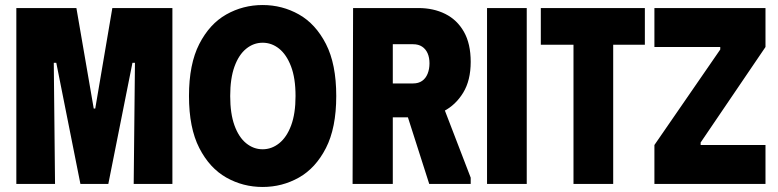

<svg xmlns="http://www.w3.org/2000/svg" viewBox="-20 -732 3094 764"><path d="M45 0V-700H284L353 -300H359L427 -700H666V0H512L517 -482H507L411 0H300L204 -482H194L199 0Z M732 -350Q732 -477 773 -557Q814 -637 880.5 -674.5Q947 -712 1025 -712Q1103 -712 1169.5 -674.5Q1236 -637 1277 -557Q1318 -477 1318 -350Q1318 -223 1277 -143Q1236 -63 1169.5 -25.5Q1103 12 1025 12Q947 12 880.5 -25.5Q814 -63 773 -143Q732 -223 732 -350ZM896 -350Q896 -280 913 -233Q930 -186 959.5 -162Q989 -138 1025 -138Q1061 -138 1091 -162Q1121 -186 1138.5 -233Q1156 -280 1156 -350Q1156 -421 1138 -468Q1120 -515 1090.5 -538.5Q1061 -562 1025 -562Q989 -562 959.5 -538Q930 -514 913 -467Q896 -420 896 -350Z M1385 -700H1543V0H1383ZM1645 -700Q1705 -700 1752 -676.5Q1799 -653 1826 -605.5Q1853 -558 1853 -486Q1853 -412 1823 -363Q1793 -314 1745.5 -289.5Q1698 -265 1645 -265H1462V-700ZM1543 -400H1624Q1645 -400 1659.5 -410Q1674 -420 1681.5 -438.5Q1689 -457 1689 -480Q1689 -503 1681.5 -520Q1674 -537 1659.5 -546.5Q1645 -556 1624 -556H1543ZM1576 -350H1728L1853 -25V0H1688Z M1918 -700H2076V0H1918Z M2546 -700V-554H2420V0H2262V-554H2132V-700Z M3026 -545 2768 -165V-155H3026V0H2584V-155L2846 -535V-545H2584V-700H3026Z"/></svg>

Font: Phudu
Style: Bold
Weight: 700
Version: Version 1.005;gftools[0.9.23]